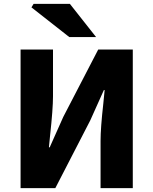

<svg xmlns="http://www.w3.org/2000/svg" viewBox="-20 -969 790 989"><path d="M86 -714H253V-473Q253 -408 238 -271L232 -210H236L306 -367L486 -714H664V0H498V-243Q498 -310 512 -434L519 -505H515L445 -349L265 0H86ZM142 -931 153 -949H340L475 -778H337Z"/></svg>

Font: Nebula Sans Bold
Style: Regular
Weight: 700
Designer: Paul D. Hunt for Adobe (as Source Sans)
Foundry: Nebula Entertainment & Broadcasting LLC
Version: Version 1.010